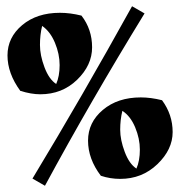

<svg xmlns="http://www.w3.org/2000/svg" viewBox="-20 -559 580 615"><path d="M372 -204Q365 -176 365 -143.5Q365 -111 379.5 -72.5Q394 -34 417 -19Q428 -44 428 -79.5Q428 -115 413 -151Q398 -187 372 -204ZM124 36 84 13Q243 -250 403 -539L443 -516Q270 -234 124 36ZM115 -476Q108 -448 108 -415Q108 -382 122.5 -343.5Q137 -305 160 -290Q171 -315 171 -350.5Q171 -386 156 -422Q141 -458 115 -476ZM45 -268Q4 -324 4 -381.5Q4 -439 51 -478.5Q98 -518 172 -518Q205 -518 241 -509Q275 -465 275 -407.5Q275 -350 227 -303.5Q179 -257 109 -257Q80 -257 45 -268ZM303 4Q262 -50 262 -108.5Q262 -167 309.5 -207Q357 -247 431 -247Q463 -247 499 -238Q533 -192 533 -136Q533 -80 484 -33Q435 14 365 14Q333 14 303 4Z"/></svg>

Font: Ruslan Display
Style: Regular
Weight: 400
Designer: Denis Masharov, Vladimir Rabdu
Foundry: Denis Masharov, Vladimir Rabdu
Version: Version 1.000; ttfautohint (v1.4.1)